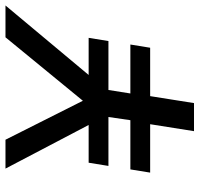

<svg xmlns="http://www.w3.org/2000/svg" viewBox="-34 -712 745 718"><g transform="rotate(-90 339.0 -352.5)"><path d="M208 0 234 -164H53L65 -238H249L261 -320H78L90 -394H246L240 -377L68 -705H176L327 -405H313L559 -705H678L404 -377L402 -394H557L545 -320H362L349 -238H532L520 -164H339L313 0Z"/></g></svg>

Font: Nunito Sans 10pt SemiBold
Style: Italic
Weight: 600
Italic angle: -9°
Designer: Vernon Adams
Foundry: Vernon Adams
Version: Version 3.101;gftools[0.9.27]